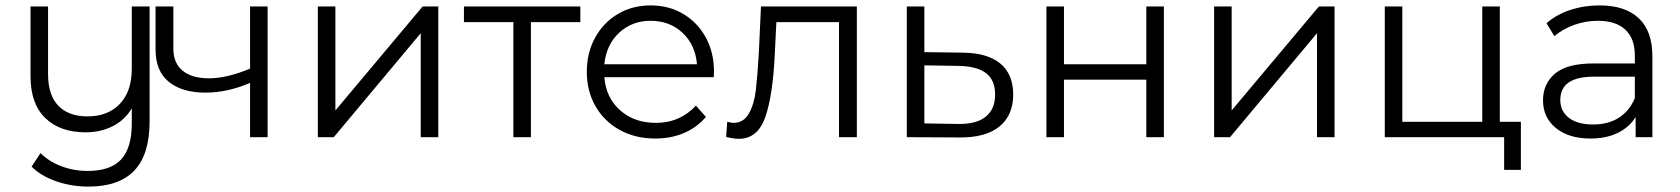

<svg xmlns="http://www.w3.org/2000/svg" viewBox="-20 -508 6220 711"><path d="M534 -484V-59Q534 64 477.5 123.5Q421 183 308 183Q245 183 188.5 163.5Q132 144 97 109L130 59Q161 90 207 107.5Q253 125 305 125Q389 125 428.5 82.5Q468 40 468 -51V-107Q443 -64 398 -41Q353 -18 297 -18Q202 -18 147.5 -71Q93 -124 93 -226V-484H158V-233Q158 -156 196 -116.5Q234 -77 304 -77Q380 -77 424 -123.5Q468 -170 468 -253V-484Z M971 -484V0H906V-201Q822 -165 741 -165Q654 -165 605 -205Q556 -245 556 -325V-484H622V-328Q622 -274 656.5 -246Q691 -218 753 -218Q821 -218 906 -254V-484Z M1157 -484H1222V-99L1545 -484H1603V0H1538V-385L1216 0H1157Z M2129 -426H1946V0H1881V-426H1698V-484H2129Z M2623 -222H2218Q2224 -146 2276.5 -99.5Q2329 -53 2409 -53Q2454 -53 2491.5 -69.5Q2529 -86 2557 -117L2594 -75Q2561 -36 2513 -15.5Q2465 5 2407 5Q2332 5 2274.5 -27Q2217 -59 2185 -115Q2153 -171 2153 -242Q2153 -313 2184 -369Q2215 -425 2268.5 -456.5Q2322 -488 2389.5 -488Q2457 -488 2510 -456.5Q2563 -425 2593.5 -369.5Q2624 -314 2624 -242ZM2218 -270H2561Q2555 -342 2507.5 -386.5Q2460 -431 2389 -431Q2320 -431 2272.5 -386.5Q2225 -342 2218 -270Z M3153 -484V0H3087V-426H2855L2849 -306Q2842 -155 2814 -74.5Q2786 6 2716 6Q2696 6 2669 -1L2673 -57Q2690 -53 2696 -53Q2734 -53 2753.5 -88Q2773 -123 2779 -174.5Q2785 -226 2790 -311L2798 -484Z M3732 -158Q3732 -81 3681 -39.5Q3630 2 3533 1L3338 0V-484H3403V-315L3546 -313Q3637 -312 3684.5 -272.5Q3732 -233 3732 -158ZM3665 -158Q3665 -212 3631 -237.5Q3597 -263 3529 -264L3403 -266V-51L3529 -49Q3596 -48 3630.5 -76Q3665 -104 3665 -158Z M3855 -484H3920V-270H4225V-484H4290V0H4225V-213H3920V0H3855Z M4476 -484H4541V-99L4864 -484H4922V0H4857V-385L4535 0H4476Z M5612 -57V121H5550V0H5108V-484H5173V-57H5469V-484H5534V-57Z M6099 -300V0H6037V-75Q6015 -38 5972 -16.5Q5929 5 5870 5Q5789 5 5741.5 -34Q5694 -73 5694 -136Q5694 -198 5738.5 -235.5Q5783 -273 5880 -273H6034V-303Q6034 -365 5999 -398Q5964 -431 5897 -431Q5851 -431 5808.5 -415.5Q5766 -400 5736 -374L5707 -422Q5743 -454 5794.5 -471Q5846 -488 5903 -488Q5998 -488 6048.5 -440.5Q6099 -393 6099 -300ZM6034 -145V-224H5882Q5758 -224 5758 -138Q5758 -96 5790 -71.5Q5822 -47 5880 -47Q5936 -47 5975.5 -72.5Q6015 -98 6034 -145Z"/></svg>

Font: Montserrat Ace
Style: Regular
Weight: 400
Designer: Julieta Ulanovsky
Foundry: Julieta Ulanovsky
Version: Version 1